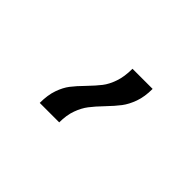

<svg xmlns="http://www.w3.org/2000/svg" viewBox="-59 -1005 718 718"><g transform="rotate(45 300.0 -646.0)"><path d="M247 -646.5Q273 -673.5 288.2 -693Q303.5 -712.5 314 -742.8Q324.5 -773 324.5 -814.5H431Q431 -773 420 -742.5Q409 -712 393 -691Q377 -670 350.5 -642.5Q324.5 -615.5 309 -595.2Q293.5 -575 283 -546.2Q272.5 -517.5 272.5 -479H169.5Q169.5 -520.5 180 -550.5Q190.5 -580.5 205.8 -600.2Q221 -620 247 -646.5Z"/></g></svg>

Font: JuliaMono
Style: Bold
Weight: 700
Monospace: yes
Designer: cormullion
Foundry: corm
Version: Version 0.055; ttfautohint (v1.8.4)